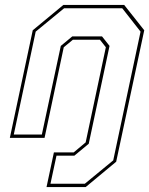

<svg xmlns="http://www.w3.org/2000/svg" viewBox="-20 -560 606 780"><path d="M169 200 199 59H279.5L328 18.5L410 -368L386 -398.5H276L239 -368L161 0H20L113 -437L237.5 -540H484.5L566 -437L452 97L328 200ZM185 186.5H324.5L440 91.5L551 -431.5L476.5 -526.5H240.5L125 -431.5L36 -13.5H150L227 -373.5L273.5 -412H394.5L425 -373.5L340.5 24L282 72.5H209.5Z"/></svg>

Font: Tourney Thin Thin
Style: Italic
Weight: 250
Italic angle: -12°
Version: Version 1.015